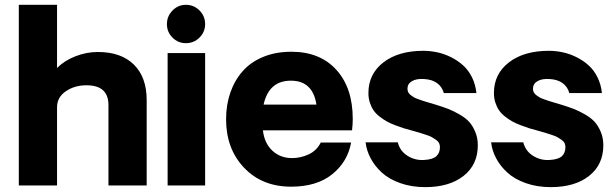

<svg xmlns="http://www.w3.org/2000/svg" viewBox="-20 -770 2554 797"><path d="M386.2 -554.2Q482.4 -554.2 535.6 -502Q588.9 -449.7 588.9 -354V0H430.2V-334Q430.2 -416 338.9 -416Q289.6 -416 253.2 -391.1Q216.8 -366.2 216.8 -325.2V0H58.1V-750H216.8V-487.8Q247.6 -518.6 293.2 -536.4Q338.9 -554.2 386.2 -554.2Z M751.5 -590.8Q719.2 -590.8 696 -614Q672.9 -637.2 672.9 -669.9Q672.9 -702.6 696 -726.3Q719.2 -750 751.5 -750Q784.7 -750 808.1 -726.6Q831.5 -703.1 831.5 -669.9Q831.5 -637.2 808.1 -614Q784.7 -590.8 751.5 -590.8ZM675.8 -549.8H831.5V0H675.8Z M1444.3 -275.9Q1444.3 -254.9 1441.4 -229H1071.3Q1077.6 -175.3 1110.6 -144.5Q1143.6 -113.8 1192.4 -113.8Q1227.5 -113.8 1260.7 -128.9Q1293.9 -144 1311.5 -178.2H1437.5Q1422.9 -98.1 1358.9 -46.6Q1294.9 4.9 1188.5 4.9Q1067.9 4.9 993.2 -73.7Q918.5 -152.3 918.5 -274.9Q918.5 -335.4 936.5 -386.7Q954.6 -438 988.3 -475.6Q1022 -513.2 1073.5 -534.2Q1125 -555.2 1189.5 -555.2Q1308.1 -555.2 1376.2 -480.2Q1444.3 -405.3 1444.3 -275.9ZM1187.5 -435.1Q1096.2 -435.1 1074.2 -335.9H1293.5Q1278.3 -435.1 1187.5 -435.1Z M1745.1 6.8Q1688.5 6.8 1641.6 -9.8Q1594.7 -26.4 1565.2 -53.5Q1535.6 -80.6 1518.6 -112.8Q1501.5 -145 1497.6 -179.2H1631.3Q1640.1 -143.1 1671.6 -123.3Q1703.1 -103.5 1740.2 -106Q1776.4 -107.9 1791.3 -121.6Q1806.2 -135.3 1806.2 -159.2Q1806.2 -168 1802.7 -175.5Q1799.3 -183.1 1789.8 -189.7Q1780.3 -196.3 1773.2 -200.4Q1766.1 -204.6 1749 -210.2Q1731.9 -215.8 1723.4 -218.5Q1714.8 -221.2 1693.4 -227.1Q1670.9 -232.9 1656.2 -237.5Q1641.6 -242.2 1620.4 -250.2Q1599.1 -258.3 1585.2 -266.1Q1571.3 -273.9 1555.7 -286.1Q1540 -298.3 1530.8 -311.8Q1521.5 -325.2 1515.4 -343.8Q1509.3 -362.3 1509.3 -383.8Q1509.3 -462.9 1571.5 -511Q1633.8 -559.1 1737.3 -559.1Q1766.6 -559.1 1795.7 -552.7Q1824.7 -546.4 1852.5 -532.5Q1880.4 -518.6 1902.6 -498.5Q1924.8 -478.5 1939.5 -448.7Q1954.1 -418.9 1957.5 -383.8H1822.3Q1815.4 -409.2 1794.9 -424.6Q1774.4 -439.9 1741.2 -441.9Q1709.5 -444.3 1690.4 -433.3Q1671.4 -422.4 1671.4 -401.9Q1671.4 -394 1674.3 -387.7Q1677.2 -381.3 1684.3 -375.7Q1691.4 -370.1 1698 -366.2Q1704.6 -362.3 1717.3 -357.9Q1730 -353.5 1738.5 -350.6Q1747.1 -347.7 1764.2 -342.8Q1781.2 -337.9 1790.5 -335Q1820.3 -325.7 1840.6 -317.9Q1860.8 -310.1 1886.2 -295.7Q1911.6 -281.2 1926.8 -264.9Q1941.9 -248.5 1952.6 -223.1Q1963.4 -197.8 1963.4 -167Q1963.4 -86.4 1904.3 -39.8Q1845.2 6.8 1745.1 6.8Z M2266.1 6.8Q2209.5 6.8 2162.6 -9.8Q2115.7 -26.4 2086.2 -53.5Q2056.6 -80.6 2039.6 -112.8Q2022.5 -145 2018.6 -179.2H2152.3Q2161.1 -143.1 2192.6 -123.3Q2224.1 -103.5 2261.2 -106Q2297.4 -107.9 2312.3 -121.6Q2327.1 -135.3 2327.1 -159.2Q2327.1 -168 2323.7 -175.5Q2320.3 -183.1 2310.8 -189.7Q2301.3 -196.3 2294.2 -200.4Q2287.1 -204.6 2270 -210.2Q2252.9 -215.8 2244.4 -218.5Q2235.8 -221.2 2214.4 -227.1Q2191.9 -232.9 2177.2 -237.5Q2162.6 -242.2 2141.4 -250.2Q2120.1 -258.3 2106.2 -266.1Q2092.3 -273.9 2076.7 -286.1Q2061 -298.3 2051.8 -311.8Q2042.5 -325.2 2036.4 -343.8Q2030.3 -362.3 2030.3 -383.8Q2030.3 -462.9 2092.5 -511Q2154.8 -559.1 2258.3 -559.1Q2287.6 -559.1 2316.7 -552.7Q2345.7 -546.4 2373.5 -532.5Q2401.4 -518.6 2423.6 -498.5Q2445.8 -478.5 2460.4 -448.7Q2475.1 -418.9 2478.5 -383.8H2343.3Q2336.4 -409.2 2315.9 -424.6Q2295.4 -439.9 2262.2 -441.9Q2230.5 -444.3 2211.4 -433.3Q2192.4 -422.4 2192.4 -401.9Q2192.4 -394 2195.3 -387.7Q2198.2 -381.3 2205.3 -375.7Q2212.4 -370.1 2219 -366.2Q2225.6 -362.3 2238.3 -357.9Q2251 -353.5 2259.5 -350.6Q2268.1 -347.7 2285.2 -342.8Q2302.2 -337.9 2311.5 -335Q2341.3 -325.7 2361.6 -317.9Q2381.8 -310.1 2407.2 -295.7Q2432.6 -281.2 2447.8 -264.9Q2462.9 -248.5 2473.6 -223.1Q2484.4 -197.8 2484.4 -167Q2484.4 -86.4 2425.3 -39.8Q2366.2 6.8 2266.1 6.8Z"/></svg>

Font: Oakes Grotesk Bold
Style: Regular
Weight: 700
Designer: Samuel Oakes
Foundry: Samuel Oakes
Version: Version 1.000;PS 001.000;hotconv 1.0.88;makeotf.lib2.5.64775